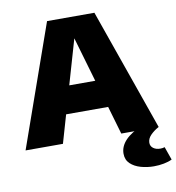

<svg xmlns="http://www.w3.org/2000/svg" viewBox="-97 -789 1003 1092"><g transform="rotate(-10 404.5 -243.5)"><path d="M0 0 248 -703.1H521.5L768.6 0H552.7L383.8 -579.6L215.8 0ZM195.3 -162.1V-321.3H571.3V-162.1ZM704.1 215.8Q665.5 215.8 628.9 205.6Q592.3 195.3 568.8 173.1Q545.4 150.9 545.4 115.2Q545.4 73.2 578.6 38.1Q611.8 2.9 678.2 -23.9H699.2V0H768.6Q740.7 15.1 720.7 35.4Q700.7 55.7 700.7 79.6Q700.7 99.6 716.6 111.3Q732.4 123 756.8 123Q771.5 123 782.2 119.1L809.1 195.3Q789.1 205.1 761.5 210.4Q733.9 215.8 704.1 215.8Z"/></g></svg>

Font: Schibsted Grotesk Black
Style: Regular
Weight: 900
Designer: Bakken & Baeck AS, Henrik Kongsvoll
Foundry: Schibsted ASA
Version: Version 1.100;gftools[0.9.25]